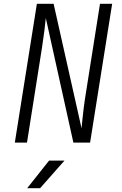

<svg xmlns="http://www.w3.org/2000/svg" viewBox="-20 -750 640 1010"><path d="M58 0 174 -730H262L409 -75Q411 -97 414 -126Q417 -155 420.5 -183Q424 -211 427 -230L506 -730H570L454 0H366L221 -655Q219 -632 213.5 -588.5Q208 -545 201 -500L122 0ZM123 240 238 95H319L191 240Z"/></svg>

Font: JetBrains Mono NL ExtraLight
Style: Italic
Weight: 200
Italic angle: -9°
Monospace: yes
Designer: Philipp Nurullin, Konstantin Bulenkov
Foundry: JetBrains
Version: Version 2.305; ttfautohint (v1.8.4.7-5d5b)